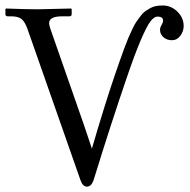

<svg xmlns="http://www.w3.org/2000/svg" viewBox="-20 -678 704 710"><path d="M582 -657.7Q612.8 -657.7 636 -635Q659.2 -612.3 659.2 -582Q659.2 -562.5 647 -545.9Q634.8 -529.3 615.7 -529.3Q597.2 -529.3 584.5 -540.3Q571.8 -551.3 571.8 -567.9Q571.8 -576.2 577.4 -585.4Q583 -594.7 583 -601.6Q583 -616.7 562.5 -616.7Q549.8 -616.7 536.1 -598.6Q522.5 -580.6 500.7 -530Q479 -479.5 448.7 -390.6Q390.1 -219.7 325.7 -10.7Q317.4 12.2 301.3 12.2Q286.1 12.2 277.8 -11.2L81.1 -572.3Q72.3 -596.7 60.1 -607.2Q47.9 -617.7 20.5 -617.7H8.3Q0 -617.7 0 -626V-644.5L2 -646.5Q79.6 -643.6 118.7 -643.6L243.2 -646.5L245.1 -644.5V-626Q245.1 -617.7 237.3 -617.7H210.4Q161.6 -617.7 161.6 -592.3Q161.6 -586.4 166 -572.3L290.5 -215.8L319.8 -128.4Q368.2 -293.9 405.3 -402.3Q416.5 -434.6 423.1 -453.6Q429.7 -472.7 439 -497.8Q448.2 -522.9 454.3 -537.1Q460.4 -551.3 469 -569.6Q477.5 -587.9 484.4 -597.7Q491.2 -607.4 500 -619.1Q508.8 -630.9 517.3 -636.7Q525.9 -642.6 536.1 -648.2Q546.4 -653.8 557.6 -655.8Q568.8 -657.7 582 -657.7Z"/></svg>

Font: Libertinage
Style: f
Weight: 400
Designer: OSP
Foundry: OSP
Version: Version 1.0; 2008; OFL relea